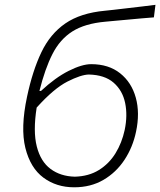

<svg xmlns="http://www.w3.org/2000/svg" viewBox="-20 -767 664 796"><path d="M287.5 9.5Q214 9.5 160 -30.5Q106 -70.5 85.2 -153.5Q64.5 -236.5 92 -365.5Q115 -474 151.5 -550.2Q188 -626.5 250.8 -669.8Q313.5 -713 415 -722.5Q427 -723.5 452.5 -726.5Q478 -729.5 509.8 -733.2Q541.5 -737 572 -740.5Q602.5 -744 624.5 -747L618 -695Q597 -693.5 566.8 -690.8Q536.5 -688 505.8 -685.2Q475 -682.5 450.8 -680.2Q426.5 -678 416.5 -677Q332 -669.5 280.2 -636.8Q228.5 -604 197.5 -543Q166.5 -482 143.5 -390H150Q209.5 -445.5 264.8 -473.2Q320 -501 358 -501Q430.5 -501 478 -463.2Q525.5 -425.5 543 -362Q560.5 -298.5 544 -221Q530.5 -156.5 496 -104.2Q461.5 -52 408.8 -21.2Q356 9.5 287.5 9.5ZM348.5 -458Q316 -457.5 259.5 -428.8Q203 -400 132 -321Q116.5 -222.5 132.5 -159.8Q148.5 -97 189.8 -66.5Q231 -36 290 -34.5Q348 -36 390.2 -62.2Q432.5 -88.5 459 -131.8Q485.5 -175 497 -228.5Q509.5 -288.5 498.8 -340.2Q488 -392 451 -424.2Q414 -456.5 348.5 -458Z"/></svg>

Font: Commissioner Loud ExtraLight
Style: Italic
Weight: 200
Italic angle: -12°
Designer: Kostas Bartsokas
Foundry: Kostas Bartsokas
Version: Version 1.000; ttfautohint (v1.8.3)